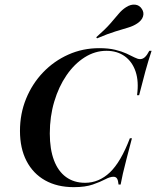

<svg xmlns="http://www.w3.org/2000/svg" viewBox="-20 -788 667 820"><path d="M295.2 11.3Q224.2 11.3 172.6 -17.7Q121 -46.8 93.1 -100.8Q65.3 -154.8 65.3 -229Q65.3 -302.4 91.5 -366.5Q117.7 -430.6 164.1 -479Q210.5 -527.4 271.8 -554.8Q333.1 -582.3 404 -582.3Q443.5 -582.3 471.8 -575.4Q500 -568.5 520.2 -559.3Q540.3 -550 554.4 -542.7Q568.5 -535.5 578.2 -535.5Q589.5 -535.5 598.8 -544Q608.1 -552.4 617.7 -571H627.4Q613.7 -529.8 600.8 -483.1Q587.9 -436.3 574.2 -381.5H565.3Q573.4 -439.5 559.3 -481.9Q545.2 -524.2 512.9 -547.6Q480.6 -571 434.7 -571Q385.5 -571 341.5 -543.1Q297.6 -515.3 264.1 -466.5Q230.6 -417.7 211.7 -354Q192.7 -290.3 192.7 -217.7Q192.7 -150.8 210.5 -103.6Q228.2 -56.5 262.1 -31.9Q296 -7.3 343.5 -7.3Q402.4 -7.3 449.2 -51.6Q496 -96 534.7 -197.6H543.5Q529.8 -145.2 520.2 -108.5Q510.5 -71.8 504.8 -46.4Q499.2 -21 495.2 0H486.3Q484.7 -17.7 479.8 -25.4Q475 -33.1 464.5 -33.1Q450 -33.1 429.4 -22.2Q408.9 -11.3 376.6 0Q344.4 11.3 295.2 11.3ZM394.4 -624.2 391.1 -629Q429.8 -662.9 451.2 -687.5Q472.6 -712.1 486.7 -729Q500.8 -746 518.5 -757.3Q538.7 -770.2 557.3 -768.1Q575.8 -766.1 586.3 -749.2Q596 -733.9 590.7 -717.3Q585.5 -700.8 566.1 -687.9Q549.2 -676.6 527.4 -670.2Q505.6 -663.7 473.8 -654Q441.9 -644.4 394.4 -624.2Z"/></svg>

Font: Playfair 144pt
Style: Bold Italic
Weight: 700
Italic angle: -15.6°
Designer: Claus Eggers Sørensen
Foundry: Claus Eggers Sørensen
Version: Version 2.203